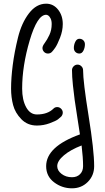

<svg xmlns="http://www.w3.org/2000/svg" viewBox="-20 -680 570 1040"><path d="M410 -470Q423 -470 431.5 -461.5Q440 -453 440 -440Q440 -422 432 -406Q424 -390 410 -390Q397 -390 388.5 -398.5Q380 -407 380 -420Q380 -438 388 -454Q396 -470 410 -470ZM290 220Q290 244 313.5 262Q337 280 370 280Q397 280 413.5 263.5Q430 247 430 220Q430 175 422 108Q362 131 326 161.5Q290 192 290 220ZM430 -300Q430 -238 460 -51.5Q490 135 490 220Q490 271 455.5 305.5Q421 340 370 340Q316 340 273 307.5Q230 275 230 220Q230 114 413 48Q410 28 399.5 -39.5Q389 -107 384.5 -138.5Q380 -170 375 -218Q370 -266 370 -300Q370 -312 379 -321Q388 -330 400 -330Q412 -330 421 -321Q430 -312 430 -300ZM320 -70Q320 -59 312 -49Q305 -42 294 -33.5Q283 -25 249.5 -12.5Q216 0 180 0Q129 0 95.5 -34.5Q62 -69 51 -111Q40 -153 40 -200Q40 -257 49 -327.5Q58 -398 77.5 -477Q97 -556 137 -608Q177 -660 230 -660Q269 -660 294.5 -628Q320 -596 320 -550Q320 -513 305 -475Q290 -437 279 -421.5Q268 -406 263 -401Q254 -390 240 -390Q227 -390 218.5 -399Q210 -408 210 -420Q210 -431 222.5 -447.5Q235 -464 247.5 -490.5Q260 -517 260 -550Q260 -568 254 -580Q248 -592 241.5 -596Q235 -600 230 -600Q182 -600 141 -461.5Q100 -323 100 -200Q100 -139 121.5 -99.5Q143 -60 180 -60Q238 -60 270 -92Q278 -100 290 -100Q302 -100 311 -91Q320 -82 320 -70Z"/></svg>

Font: Pecita
Style: Book
Weight: 400
Width: 7
Version: Version 4.3